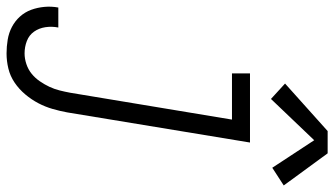

<svg xmlns="http://www.w3.org/2000/svg" viewBox="-277 -570 1020 586"><g transform="rotate(90 233.0 -277.0)"><path d="M103 213Q82 213 61 209.5Q40 206 22 196.5Q4 187 -9.5 172Q-23 157 -30 138Q-37 119 -39 97.5Q-41 76 -37 55Q-37 55 -37 55Q-37 55 -37 55H24Q20 75 23 94.5Q26 114 36.5 129Q47 144 65 151Q83 158 103 158Q119 158 135.5 152.5Q152 147 165 136.5Q178 126 188 111.5Q198 97 205 82Q212 67 216 51Q220 35 223 19L305 -475H164V-530H375L283 28Q279 50 272.5 72.5Q266 95 255 116Q244 137 228 156Q212 175 192 188.5Q172 202 149 207.5Q126 213 103 213ZM242 -594 195 -637 340 -767H408L506 -633L452 -598L368 -726Z"/></g></svg>

Font: Iosevka Curly Slab LtObl
Style: Regular
Weight: 300
Italic angle: -9°
Monospace: yes
Designer: Belleve Invis
Foundry: Belleve Invis
Version: Version 11.0.0; ttfautohint (v1.8.3)